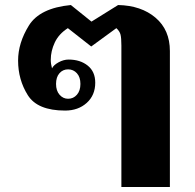

<svg xmlns="http://www.w3.org/2000/svg" viewBox="-20 -584 776 764"><path d="M463 -403Q463 -433 459.5 -446.5Q456 -460 443 -472L343 -399L250 -472Q214 -449 198 -415Q182 -381 182 -346Q182 -330 187 -312Q193 -325 213 -336Q233 -347 253 -347Q299 -347 329 -323Q359 -299 359 -255Q359 -205 325 -174.5Q291 -144 239 -144Q129 -144 90.5 -205.5Q52 -267 52 -343Q52 -413 95 -482.5Q138 -552 262 -564L344 -498L450 -564Q542 -562 599 -513.5Q656 -465 656 -381V160H463ZM300 -250Q300 -277 286 -292.5Q272 -308 251 -308Q230 -308 216.5 -292.5Q203 -277 203 -250Q203 -223 217 -207Q231 -191 251 -191Q272 -191 286 -207Q300 -223 300 -250Z"/></svg>

Font: Trirong Black
Style: Regular
Weight: 900
Designer: Katatrad Team
Foundry: CadsonDemak
Version: Version 1.001